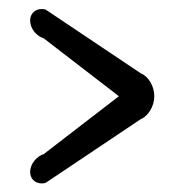

<svg xmlns="http://www.w3.org/2000/svg" viewBox="-20 -560 416 433"><path d="M328 -343C328 -365.3 315 -387.7 297.3 -394.8C287.8 -401.3 83.8 -537.8 83.8 -537.8L83.1 -538.3L82.3 -538.5C64.9 -543.3 48 -532.8 48 -513.6C48 -495.7 62 -478.7 78.7 -473.5L248.1 -343L78.7 -212.5C63.4 -207.8 48 -190.9 48 -172.4C48 -153.2 64.9 -142.7 82.3 -147.5L83.1 -147.7L83.8 -148.2C83.8 -148.2 286.1 -283.5 297.3 -291.2C313.8 -297.8 328 -320 328 -343Z"/></svg>

Font: Hi.
Style: Bold
Weight: 400
Designer: Mew Too, Robert Jablonski
Foundry: Cannot Into Space Fonts
Version: Version 1.996